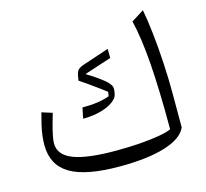

<svg xmlns="http://www.w3.org/2000/svg" viewBox="-107 -866 1067 995"><g transform="rotate(-15 426.5 -368.5)"><path d="M778.6 -105.8V-291.3Q778.6 -367.4 773.9 -450.5Q769.2 -533.5 760.8 -610.5Q752.5 -687.6 741.5 -744.3L674.3 -701.8Q697.2 -608.3 707.7 -466.3Q718.2 -324.3 718.2 -112.2Q700.5 -102.4 655.1 -94.3Q609.8 -86.2 548 -81.6Q486.3 -77.1 419.3 -77.1Q265 -77.1 191.3 -105.6Q117.7 -134.1 117.7 -196.8Q117.7 -213.4 123.5 -240.9Q129.3 -268.4 137.4 -298.3Q145.5 -328.2 152.7 -351.7L96.4 -369.4Q86.5 -333 79.8 -303.7Q73.2 -274.4 70.3 -249.4Q67.4 -224.4 67.4 -201.4Q67.4 -93.5 151.6 -43.3Q235.8 6.9 417.7 6.9Q568.3 6.9 661.9 -22.4Q755.6 -51.7 778.6 -105.8ZM513.5 -598.1 371.5 -550.7Q352.6 -544.4 341.9 -534.6Q331.2 -524.8 326.8 -490L324.5 -478.4Q345.7 -464.3 371.6 -445.9Q397.5 -427.5 421 -410.4Q444.5 -393.3 458.1 -382.5L455 -359.8Q426.9 -349.1 391.4 -343.9Q355.9 -338.6 308.6 -338.6L296.8 -281.3Q333.9 -281.3 368.8 -287.8Q403.7 -294.4 432.3 -307.6Q461 -320.9 478.1 -341.1Q481.7 -344.8 484.7 -352.6Q487.7 -360.3 489.4 -370.5Q491.2 -380.8 491.2 -391.3Q491.2 -412.6 458.6 -439.5Q426 -466.4 368.5 -501.7L513.9 -549.1Z"/></g></svg>

Font: Pinar-VF-FD
Style: Regular
Weight: 300
Designer: Amin Abedi
Version: Version 3.0